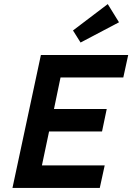

<svg xmlns="http://www.w3.org/2000/svg" viewBox="-20 -919 647 939"><path d="M41 0 180 -650H607L583 -540H276L244 -386H502L479 -276H220L185 -110H492L468 0ZM374 -711 337 -770 507 -899 562 -810Z"/></svg>

Font: Sometype Mono
Style: Bold Italic
Weight: 700
Italic angle: -12°
Monospace: yes
Designer: Ryoichi Tsunekawa
Foundry: Dharma Type
Version: Version 1.000; ttfautohint (v1.8.3)